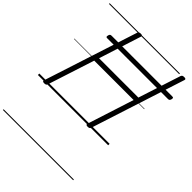

<svg xmlns="http://www.w3.org/2000/svg" viewBox="-393 -1198 1882 1882"><g transform="rotate(45 548.0 -257.5)"><path d="M101 14Q73 14 79 -5L395 -981Q398 -991 405.5 -995.5Q413 -1000 428 -1000Q456 -1000 449 -981L308 -540H853L996 -981Q1000 -991 1007 -995.5Q1014 -1000 1030 -1000Q1058 -1000 1051 -981L736 -5Q733 5 725.5 9.5Q718 14 703 14Q675 14 681 -5L837 -490H291L134 -5Q131 5 123.5 9.5Q116 14 101 14ZM225 -735Q213 -735 211 -741.5Q209 -748 212 -759Q214 -770 219.5 -776.5Q225 -783 238 -783H1080Q1094 -783 1095.5 -776Q1097 -769 1095 -759Q1092 -748 1086.5 -741.5Q1081 -735 1069 -735ZM0 475H974V485H0ZM0 -20H974V0H0ZM0 -505H974V-500H0ZM0 -995H974V-985H0Z"/></g></svg>

Font: Playwrite SK Guides
Style: Regular
Weight: 400
Designer: Veronika Burian, José Scaglione
Foundry: TypeTogether
Version: Version 1.003